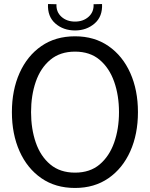

<svg xmlns="http://www.w3.org/2000/svg" viewBox="-20 -920 743 952"><path d="M352 12Q255 12 185 -36.5Q115 -85 77 -170Q39 -255 39 -364Q39 -473 77 -558Q115 -643 185 -691.5Q255 -740 352 -740Q448 -740 518 -691.5Q588 -643 626 -558Q664 -473 664 -364Q664 -255 626 -170Q588 -85 518 -36.5Q448 12 352 12ZM352 -64Q426 -64 474 -104.5Q522 -145 546 -213Q570 -281 570 -364Q570 -447 546 -515Q522 -583 474 -623.5Q426 -664 352 -664Q278 -664 229.5 -623.5Q181 -583 157.5 -515Q134 -447 134 -364Q134 -281 157.5 -213Q181 -145 229.5 -104.5Q278 -64 352 -64ZM352 -769Q294 -769 254.5 -803.5Q215 -838 218 -900L260 -899Q258 -861 284.5 -837Q311 -813 352 -813Q393 -813 419.5 -837Q446 -861 444 -899L486 -900Q489 -838 449 -803.5Q409 -769 352 -769Z"/></svg>

Font: Murecho
Style: Regular
Weight: 400
Designer: Neil Summerour
Foundry: Positype
Version: Version 1.010; ttfautohint (v1.8.3)